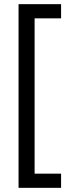

<svg xmlns="http://www.w3.org/2000/svg" viewBox="-20 -740 343 921"><path d="M273 161H69V-720H273V-652H146V93H273Z"/></svg>

Font: Noto Sans Display Condensed
Style: Regular
Weight: 400
Width: 3
Designer: Monotype Design Team
Foundry: Monotype Imaging Inc.
Version: Version 1.900